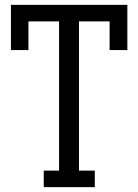

<svg xmlns="http://www.w3.org/2000/svg" viewBox="-20 -770 569 790"><path d="M160 0V-68H223V-682H97V-564H25V-750H504V-564H431V-682H305V-68H370V0Z"/></svg>

Font: Kelly Slab
Style: Regular
Weight: 400
Designer: Denis Masharov
Foundry: Denis Masharov
Version: Version 1.001